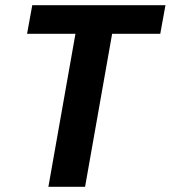

<svg xmlns="http://www.w3.org/2000/svg" viewBox="-20 -718 656 738"><path d="M84 -588 104 -698H616L596 -588H411L307 0H166L270 -588Z"/></svg>

Font: Poppins SemiBold
Style: Italic
Weight: 600
Italic angle: -10°
Designer: Ninad Kale (Devanagari), Jonny Pinhorn (Latin)
Foundry: Indian Type Foundry
Version: Version 3.200;PS 1.000;hotconv 16.6.54;makeotf.lib2.5.65590